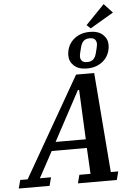

<svg xmlns="http://www.w3.org/2000/svg" viewBox="-124 -1184 848 1235"><g transform="rotate(-5 300.5 -567.0)"><path d="M-40 -54H8L377 -698H494L545 -54H593L579 0H328L342 -54H414L405 -222H178L87 -54H159L145 0H-54ZM208 -278H403L388 -598H380ZM456 -772Q482 -772 496 -786Q510 -800 516 -826Q519 -837 523.5 -855.5Q528 -874 528 -884Q528 -900 518.5 -911.5Q509 -923 484 -923Q458 -923 444 -909Q430 -895 424 -869Q421 -858 416.5 -839.5Q412 -821 412 -811Q412 -795 421.5 -783.5Q431 -772 456 -772ZM451 -731Q397 -731 367.5 -758Q338 -785 338 -824Q338 -851 347.5 -876Q357 -901 376 -920.5Q395 -940 423 -952Q451 -964 489 -964Q543 -964 572.5 -937Q602 -910 602 -871Q602 -844 592.5 -819Q583 -794 564 -774.5Q545 -755 516.5 -743Q488 -731 451 -731ZM472 -1009 593 -1134 648 -1075 497 -986Z"/></g></svg>

Font: IBM Plex Serif SmBld
Style: Italic
Weight: 600
Italic angle: -14°
Designer: Mike Abbink, Paul van der Laan, Pieter van Rosmalen
Foundry: Bold Monday
Version: Version 3.001